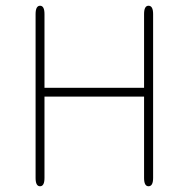

<svg xmlns="http://www.w3.org/2000/svg" viewBox="-20 -644 659 669"><path d="M482 -595Q482 -624 497.5 -624Q513.5 -624 513.5 -595V-24Q513.5 5 497.5 5Q482 5 482 -24V-307.5H135V-24Q135 5 119.5 5Q104 5 104 -24V-595Q104 -609.5 108 -616.8Q112 -624 119.5 -624Q135 -624 135 -595V-338H482Z"/></svg>

Font: Sono ExtraLight Monospace ExtraLight
Style: Regular
Weight: 250
Version: Version 2.112